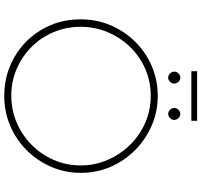

<svg xmlns="http://www.w3.org/2000/svg" viewBox="-42 -897 947 903"><g transform="rotate(90 431.5 -445.5)"><path d="M71 -352Q71 -427 99 -492.5Q127 -558 176.5 -608Q226 -658 291.5 -686Q357 -714 431 -714Q505 -714 570.5 -685.5Q636 -657 686 -607.5Q736 -558 764.5 -492.5Q793 -427 793 -352Q793 -278 764.5 -212.5Q736 -147 686.5 -97.5Q637 -48 571.5 -20Q506 8 431 8Q356 8 291 -19Q226 -46 176.5 -94.5Q127 -143 99 -208.5Q71 -274 71 -352ZM106 -351Q106 -284 131 -224.5Q156 -165 200.5 -120.5Q245 -76 304 -50.5Q363 -25 429 -25Q497 -25 556.5 -50.5Q616 -76 661 -120.5Q706 -165 732 -224.5Q758 -284 758 -352Q758 -419 732 -478.5Q706 -538 661.5 -583.5Q617 -629 557.5 -655Q498 -681 431 -681Q362 -681 302.5 -654.5Q243 -628 199 -582Q155 -536 130.5 -476.5Q106 -417 106 -351ZM317 -792Q317 -803 325.5 -811.5Q334 -820 345 -820Q356 -820 364.5 -811.5Q373 -803 373 -791Q373 -780 364.5 -771.5Q356 -763 345 -763Q334 -763 325.5 -771.5Q317 -780 317 -792ZM488 -792Q488 -803 496.5 -811.5Q505 -820 516 -820Q526 -820 535 -811.5Q544 -803 544 -791Q544 -780 535 -771.5Q526 -763 516 -763Q505 -763 496.5 -771.5Q488 -780 488 -792ZM315 -899H548V-872H315Z"/></g></svg>

Font: Josefin Sans ExtraLight
Style: Regular
Weight: 250
Designer: Santiago Orozco
Foundry: Typemade
Version: Version 2.000